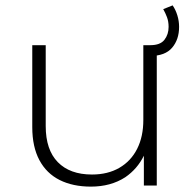

<svg xmlns="http://www.w3.org/2000/svg" viewBox="-20 -690 712 714"><path d="M318 4Q251 4 202 -20.5Q153 -45 126.5 -94.5Q100 -144 100 -217V-522H150V-221Q150 -133 195 -87Q240 -41 322 -41Q381 -41 424 -66Q467 -91 490 -136.5Q513 -182 513 -244V-522H563V0H515V-111Q491 -62 446 -31Q392 4 318 4ZM526 -482V-522H539Q576 -522 591.5 -542Q607 -562 607 -590Q607 -610 601 -626Q595 -642 587 -656L622 -670Q633 -654 639.5 -633Q646 -612 646 -590Q646 -543 620 -512.5Q594 -482 539 -482Z"/></svg>

Font: Montserrat Z Light
Style: Regular
Weight: 300
Designer: Julieta Ulanovsky
Foundry: Julieta Ulanovsky
Version: Version 8.000